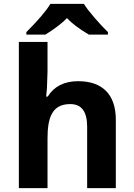

<svg xmlns="http://www.w3.org/2000/svg" viewBox="-20 -978 697 998"><path d="M386 -556C314 -556 261 -529 228 -476H220L224 -520C226 -565 227 -593 227 -605V-760H78V0H227V-257C227 -364 249 -437 345 -437C404 -437 433 -398 433 -319V0H582V-356C582 -485 514 -556 386 -556ZM416 -958H242C220 -921 178 -872 117 -811V-798H216C265 -829 303 -857 328 -884C353 -857 391 -828 442 -798H541V-811C505 -846 440 -918 416 -958Z"/></svg>

Font: Passageway
Style: Regular
Weight: 700
Foundry: Ascender Corporation
Version: Version 1.11